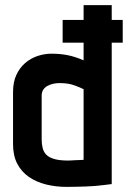

<svg xmlns="http://www.w3.org/2000/svg" viewBox="-20 -720 501 751"><path d="M460 -553V-642H225V-553ZM417 0V-700H307V-484Q275 -498 245.5 -504Q216 -510 181 -510Q154 -510 127 -501Q100 -492 78.5 -473.5Q57 -455 44 -427Q31 -399 31 -360V-156Q31 -111 47.5 -79.5Q64 -48 93 -28Q122 -8 160 1.5Q198 11 240 11Q260 11 278.5 10.5Q297 10 315 9.5Q333 9 350.5 7.5Q368 6 384.5 4Q401 2 417 0ZM307 -371 307 -95Q307 -95 302.5 -94.5Q298 -94 291 -94Q284 -94 275.5 -93.5Q267 -93 259.5 -92.5Q252 -92 247 -92Q213 -92 192.5 -98Q172 -104 161.5 -114.5Q151 -125 147 -140.5Q143 -156 143 -175V-346Q143 -360 149.5 -369.5Q156 -379 166.5 -384.5Q177 -390 189 -392.5Q201 -395 213 -395Q248 -395 273 -385.5Q298 -376 307 -371Z"/></svg>

Font: Advent Pro
Style: Regular
Weight: 400
Designer: VivaRado, Andreas Kalpakidis
Foundry: VivaRado, Andreas Kalpakidis
Version: Version 3.000